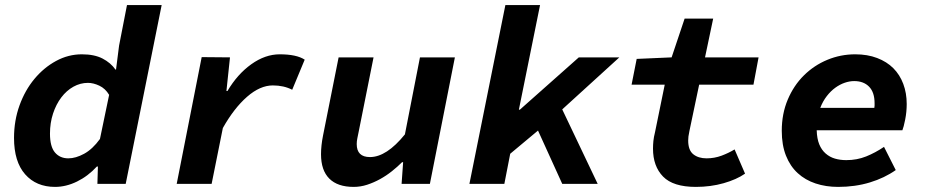

<svg xmlns="http://www.w3.org/2000/svg" viewBox="-20 -721 3640 753"><path d="M196 12Q122 12 78.5 -37.5Q35 -87 35 -180Q35 -248 56.5 -307.5Q78 -367 115 -411.5Q152 -456 200 -482Q248 -508 301 -508Q350 -508 382 -491.5Q414 -475 433 -448H435L447 -542L478 -701H614L473 0H362L364 -68H360Q325 -30 282 -9Q239 12 196 12ZM248 -100Q277 -100 310 -118Q343 -136 372 -176L408 -349Q393 -374 369.5 -385Q346 -396 325 -396Q295 -396 268 -381Q241 -366 220.5 -339Q200 -312 188 -275.5Q176 -239 176 -197Q176 -146 195.5 -123Q215 -100 248 -100Z M673 0 771 -497 882 -496 868 -364H872Q911 -430 965.5 -469Q1020 -508 1077 -508Q1143 -508 1175 -487L1126 -369Q1093 -386 1050 -386Q1000 -386 949 -341.5Q898 -297 854 -219L810 0Z M1367 12Q1304 12 1271.5 -20.5Q1239 -53 1239 -116Q1239 -150 1247 -190L1308 -496H1445L1387 -206Q1384 -191 1381.5 -179Q1379 -167 1379 -156Q1379 -105 1431 -105Q1496 -105 1568 -194L1627 -496H1764L1666 0H1555L1561 -85H1557Q1539 -67 1517 -49.5Q1495 -32 1470.5 -18.5Q1446 -5 1420 3.5Q1394 12 1367 12Z M1821 0 1962 -701H2098L2015 -291H2019L2250 -496H2409L2185 -292L2324 0H2185L2090 -209L1981 -118L1958 0Z M2709 12Q2620 12 2580.5 -28.5Q2541 -69 2541 -138Q2541 -153 2542.5 -168Q2544 -183 2549 -203L2587 -389H2457L2477 -490L2614 -496L2665 -648H2777L2745 -496H2955L2935 -389H2722L2684 -208Q2681 -194 2680 -186Q2679 -178 2679 -170Q2679 -132 2699 -116Q2719 -100 2751 -100Q2782 -100 2810 -110.5Q2838 -121 2861 -135L2902 -40Q2869 -17 2818 -2.5Q2767 12 2709 12Z M3267 12Q3219 12 3178.5 -1.5Q3138 -15 3108.5 -42Q3079 -69 3062.5 -110.5Q3046 -152 3046 -208Q3046 -275 3069.5 -330.5Q3093 -386 3133 -425.5Q3173 -465 3225 -486.5Q3277 -508 3334 -508Q3382 -508 3420 -493.5Q3458 -479 3483.5 -453.5Q3509 -428 3522.5 -392Q3536 -356 3536 -313Q3536 -282 3530 -252Q3524 -222 3519 -210H3183Q3184 -177 3193 -155Q3202 -133 3218 -119Q3234 -105 3254.5 -99Q3275 -93 3299 -93Q3341 -93 3377 -107.5Q3413 -122 3447 -145L3493 -54Q3449 -23 3391.5 -5.5Q3334 12 3267 12ZM3330 -403Q3312 -403 3293 -396.5Q3274 -390 3256 -377Q3238 -364 3222.5 -344Q3207 -324 3197 -298H3409Q3410 -303 3410 -307Q3410 -311 3410 -316Q3410 -359 3388.5 -381Q3367 -403 3330 -403Z"/></svg>

Font: Source Code Pro
Style: Bold Italic
Weight: 700
Italic angle: -11°
Monospace: yes
Designer: Paul D. Hunt, Teo Tuominen
Foundry: Adobe Systems Incorporated
Version: Version 1.050;PS 1.000;hotconv 16.6.51;makeotf.lib2.5.65220